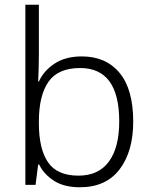

<svg xmlns="http://www.w3.org/2000/svg" viewBox="-20 -780 639 810"><path d="M144 -550Q144 -521 143 -488.5Q142 -456 141 -436H144Q164 -481 210 -511.5Q256 -542 325 -542Q427 -542 484.5 -472.5Q542 -403 542 -267Q542 -141 484.5 -65.5Q427 10 317 10Q250 10 207.5 -17.5Q165 -45 145 -86H141L130 0H87V-760H144ZM318 -493Q225 -493 184.5 -435Q144 -377 144 -267V-260Q144 -152 182.5 -95.5Q221 -39 311 -39Q396 -39 439.5 -98.5Q483 -158 483 -268Q483 -493 318 -493Z"/></svg>

Font: Noto Sans Myanmar Light
Style: Regular
Weight: 300
Designer: Monotype Design Team
Foundry: Monotype Imaging Inc.
Version: Version 2.107; ttfautohint (v1.8.4.7-5d5b)